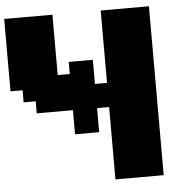

<svg xmlns="http://www.w3.org/2000/svg" viewBox="-58 -933 991 991"><g transform="rotate(-5 437.5 -437.5)"><path d="M500 0H750V-875H500V-500H437.5V-625H312.5V-562.5H250V-875H0V-500H62.5V-437.5H125V-375H312.5V-250H437.5V-375H500Z"/></g></svg>

Font: Faithful 32x
Style: Bold
Weight: 400
Foundry: Faithful Resource Pack
Version: Version 1.0; January 27, 2023